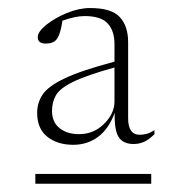

<svg xmlns="http://www.w3.org/2000/svg" viewBox="-20 -700 458 478"><path d="M312.5 -341.5Q287 -341.5 275.8 -358.2Q264.5 -375 265.5 -419Q250.5 -378.5 223.8 -359Q197 -339.5 162.5 -339.5Q123 -339.5 97.8 -359.5Q72.5 -379.5 72.5 -419Q72.5 -444 86 -464.5Q99.5 -485 140.8 -504.8Q182 -524.5 265 -546.5V-590.5Q265 -623 248.2 -641.5Q231.5 -660 190.5 -660Q167.5 -660 135.5 -648.5Q130.5 -614 120.5 -601.5Q112 -591.5 94 -591.5Q74 -591.5 74 -607.5Q74 -621 95 -638Q116 -655 146.2 -667.5Q176.5 -680 204.5 -680Q257.5 -680 278.2 -657.5Q299 -635 299 -595V-405.5Q299 -364.5 328 -364.5Q336.5 -364.5 345 -366.8Q353.5 -369 364.5 -376V-366Q350.5 -352 338.5 -346.8Q326.5 -341.5 312.5 -341.5ZM109.5 -424Q109.5 -396 128.2 -381Q147 -366 176.5 -366Q213.5 -366 239.2 -391.8Q265 -417.5 265 -447V-532Q195 -512.5 162 -496.2Q129 -480 119.2 -462.8Q109.5 -445.5 109.5 -424ZM68 -242.5V-267H356.5V-242.5Z"/></svg>

Font: Newsreader 16pt ExtraLight
Style: Regular
Weight: 275
Designer: Hugues Gentile
Foundry: Production Type
Version: Version 1.003; ttfautohint (v1.8.3)